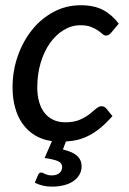

<svg xmlns="http://www.w3.org/2000/svg" viewBox="-20 -535 494 734"><path d="M138.5 124.5Q141.5 124.5 144.5 126.2Q147.5 128 152 130Q156.5 132 162.8 133.8Q169 135.5 178 135.5Q197 135.5 207.2 126.5Q217.5 117.5 217.5 104Q217.5 87.5 200.2 80.5Q183 73.5 150.5 69L178.5 4.5Q142 -0.5 114 -17.5Q86 -34.5 66.8 -61.2Q47.5 -88 37.8 -123.5Q28 -159 28 -201.5Q28 -263 47.5 -319.5Q67 -376 101.5 -419.5Q136 -463 184 -489Q232 -515 289 -515Q339.5 -515 373.8 -497Q408 -479 434 -444.5L404 -409Q400.5 -405 395.8 -402Q391 -399 385.5 -399Q378.5 -399 371.5 -405.2Q364.5 -411.5 354 -418.8Q343.5 -426 327.8 -432.2Q312 -438.5 287 -438.5Q253.5 -438.5 223.5 -420.2Q193.5 -402 171 -370.2Q148.5 -338.5 135.5 -295Q122.5 -251.5 122.5 -201Q122.5 -170.5 129.5 -145.8Q136.5 -121 150 -103.8Q163.5 -86.5 183.5 -77Q203.5 -67.5 229.5 -67.5Q262.5 -67.5 284.5 -77Q306.5 -86.5 321.5 -98.2Q336.5 -110 347.2 -119.5Q358 -129 368.5 -129Q378.5 -129 386.5 -120L410 -91Q386.5 -65 365.2 -47.2Q344 -29.5 322.8 -18.2Q301.5 -7 279.2 -1.2Q257 4.5 232 6L220.5 36.5Q258.5 45.5 275.2 61.2Q292 77 292 100.5Q292 118.5 283.5 133Q275 147.5 260 157.8Q245 168 224 173.2Q203 178.5 178.5 178.5Q159.5 178.5 143.2 174.5Q127 170.5 113 163.5L125.5 134Q127.5 129.5 130.2 127Q133 124.5 138.5 124.5Z"/></svg>

Font: Lato Medium
Style: Italic
Weight: 500
Italic angle: -7°
Designer: Lukasz Dziedzic
Foundry: tyPoland Lukasz Dziedzic
Version: Version 2.006; 2014-01-15